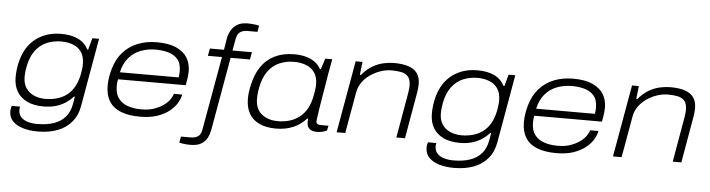

<svg xmlns="http://www.w3.org/2000/svg" viewBox="-52 -972 5159 1396"><g transform="rotate(5 2527.5 -274.0)"><path d="M253 184Q192 184 144.5 169.5Q97 155 69.5 126.5Q42 98 42 53Q42 46 43.5 37Q45 28 49 15H110Q109 22 108 27.5Q107 33 107 38Q107 71 126 91.5Q145 112 176.5 121Q208 130 245 130Q315 130 366.5 112Q418 94 449.5 57Q481 20 491 -35Q493 -50 496 -63.5Q499 -77 500 -92H494Q467 -62 435 -42Q403 -22 364.5 -11.5Q326 -1 279 -1Q206 -1 157 -25.5Q108 -50 83.5 -93Q59 -136 59 -195Q59 -230 63.5 -261.5Q68 -293 76 -321Q105 -426 180.5 -482Q256 -538 362 -538Q435 -538 485 -514.5Q535 -491 561 -441H567L590 -526H639L552 -31Q540 41 499.5 89Q459 137 396.5 160.5Q334 184 253 184ZM287 -57Q331 -57 370.5 -68Q410 -79 442 -102.5Q474 -126 496.5 -165Q519 -204 530 -260Q533 -279 535 -292Q537 -305 537.5 -314.5Q538 -324 538 -332Q538 -386 516 -419Q494 -452 455.5 -467.5Q417 -483 367 -483Q312 -483 263.5 -463Q215 -443 180.5 -398Q146 -353 132 -280Q128 -260 126.5 -245.5Q125 -231 124.5 -221.5Q124 -212 124 -202Q124 -154 146 -121.5Q168 -89 205.5 -73Q243 -57 287 -57Z M985 12Q902 12 845.5 -10Q789 -32 760 -77.5Q731 -123 731 -191Q731 -227 736.5 -258Q742 -289 750 -317Q771 -390 815 -439Q859 -488 921.5 -513Q984 -538 1061 -538Q1148 -538 1203 -513Q1258 -488 1283.5 -445.5Q1309 -403 1309 -348Q1309 -335 1307 -313.5Q1305 -292 1296 -245H802Q799 -231 798 -219Q797 -207 797 -195Q797 -139 822 -105.5Q847 -72 890.5 -57Q934 -42 990 -42Q1044 -42 1083.5 -56Q1123 -70 1151 -90Q1179 -110 1195 -133Q1211 -156 1216 -175H1277Q1271 -145 1252 -112.5Q1233 -80 1197.5 -52Q1162 -24 1110 -6Q1058 12 985 12ZM811 -297H1240Q1242 -310 1243 -320.5Q1244 -331 1244 -341Q1244 -400 1217 -430.5Q1190 -461 1147.5 -472.5Q1105 -484 1056 -484Q999 -484 948.5 -465Q898 -446 862 -404.5Q826 -363 811 -297Z M1367 184Q1351 184 1336.5 183Q1322 182 1309 179.5Q1296 177 1286 175L1294 130H1365Q1400 130 1420 115Q1440 100 1445 68L1541 -472H1438L1448 -526H1551L1565 -614Q1570 -640 1584.5 -667Q1599 -694 1628 -713Q1657 -732 1708 -732Q1726 -732 1740 -730.5Q1754 -729 1766.5 -727.5Q1779 -726 1790 -722L1782 -677H1711Q1675 -677 1655 -662Q1635 -647 1629 -615L1613 -526H1755L1745 -472H1604L1509 66Q1504 93 1490 120.5Q1476 148 1447 166Q1418 184 1367 184Z M1977 12Q1904 12 1854.5 -11.5Q1805 -35 1780 -79.5Q1755 -124 1755 -187Q1755 -208 1757.5 -230Q1760 -252 1765 -275Q1782 -362 1821 -420Q1860 -478 1921 -508Q1982 -538 2062 -538Q2110 -538 2147.5 -528Q2185 -518 2213 -498Q2241 -478 2258 -447H2265L2290 -526H2341L2321 -416Q2316 -385 2309 -342Q2302 -299 2294 -253.5Q2286 -208 2280 -167.5Q2274 -127 2270 -100Q2266 -73 2266 -67Q2266 -55 2274 -48.5Q2282 -42 2299 -42H2356L2348 -6Q2337 -1 2318 4.5Q2299 10 2277 10Q2241 10 2223 -4.5Q2205 -19 2203 -46Q2202 -53 2202.5 -62Q2203 -71 2205 -79L2198 -81Q2156 -34 2100.5 -11Q2045 12 1977 12ZM1986 -43Q2030 -43 2070 -54.5Q2110 -66 2142.5 -91Q2175 -116 2197.5 -156Q2220 -196 2230 -254Q2234 -274 2236 -287.5Q2238 -301 2239 -311.5Q2240 -322 2240 -331Q2240 -386 2217.5 -419Q2195 -452 2156 -467.5Q2117 -483 2067 -483Q2010 -483 1961.5 -462.5Q1913 -442 1878.5 -396Q1844 -350 1829 -273Q1825 -253 1823.5 -238Q1822 -223 1821.5 -213.5Q1821 -204 1821 -194Q1821 -118 1867.5 -80.5Q1914 -43 1986 -43Z M2419 0 2512 -526H2562L2551 -431H2559Q2595 -474 2635.5 -497.5Q2676 -521 2716.5 -529.5Q2757 -538 2793 -538Q2854 -538 2896.5 -524Q2939 -510 2961 -480Q2983 -450 2983 -399Q2983 -387 2981.5 -373Q2980 -359 2978 -344L2918 0H2855L2913 -332Q2915 -346 2916.5 -359Q2918 -372 2918 -383Q2918 -428 2899.5 -449Q2881 -470 2850 -476.5Q2819 -483 2779 -483Q2740 -483 2700.5 -470Q2661 -457 2626 -433.5Q2591 -410 2566.5 -376Q2542 -342 2535 -300L2482 0Z M3291 184Q3230 184 3182.5 169.5Q3135 155 3107.5 126.5Q3080 98 3080 53Q3080 46 3081.5 37Q3083 28 3087 15H3148Q3147 22 3146 27.5Q3145 33 3145 38Q3145 71 3164 91.5Q3183 112 3214.5 121Q3246 130 3283 130Q3353 130 3404.5 112Q3456 94 3487.5 57Q3519 20 3529 -35Q3531 -50 3534 -63.5Q3537 -77 3538 -92H3532Q3505 -62 3473 -42Q3441 -22 3402.5 -11.5Q3364 -1 3317 -1Q3244 -1 3195 -25.5Q3146 -50 3121.5 -93Q3097 -136 3097 -195Q3097 -230 3101.5 -261.5Q3106 -293 3114 -321Q3143 -426 3218.5 -482Q3294 -538 3400 -538Q3473 -538 3523 -514.5Q3573 -491 3599 -441H3605L3628 -526H3677L3590 -31Q3578 41 3537.5 89Q3497 137 3434.5 160.5Q3372 184 3291 184ZM3325 -57Q3369 -57 3408.5 -68Q3448 -79 3480 -102.5Q3512 -126 3534.5 -165Q3557 -204 3568 -260Q3571 -279 3573 -292Q3575 -305 3575.5 -314.5Q3576 -324 3576 -332Q3576 -386 3554 -419Q3532 -452 3493.5 -467.5Q3455 -483 3405 -483Q3350 -483 3301.5 -463Q3253 -443 3218.5 -398Q3184 -353 3170 -280Q3166 -260 3164.5 -245.5Q3163 -231 3162.5 -221.5Q3162 -212 3162 -202Q3162 -154 3184 -121.5Q3206 -89 3243.5 -73Q3281 -57 3325 -57Z M4023 12Q3940 12 3883.5 -10Q3827 -32 3798 -77.5Q3769 -123 3769 -191Q3769 -227 3774.5 -258Q3780 -289 3788 -317Q3809 -390 3853 -439Q3897 -488 3959.5 -513Q4022 -538 4099 -538Q4186 -538 4241 -513Q4296 -488 4321.5 -445.5Q4347 -403 4347 -348Q4347 -335 4345 -313.5Q4343 -292 4334 -245H3840Q3837 -231 3836 -219Q3835 -207 3835 -195Q3835 -139 3860 -105.5Q3885 -72 3928.5 -57Q3972 -42 4028 -42Q4082 -42 4121.5 -56Q4161 -70 4189 -90Q4217 -110 4233 -133Q4249 -156 4254 -175H4315Q4309 -145 4290 -112.5Q4271 -80 4235.5 -52Q4200 -24 4148 -6Q4096 12 4023 12ZM3849 -297H4278Q4280 -310 4281 -320.5Q4282 -331 4282 -341Q4282 -400 4255 -430.5Q4228 -461 4185.5 -472.5Q4143 -484 4094 -484Q4037 -484 3986.5 -465Q3936 -446 3900 -404.5Q3864 -363 3849 -297Z M4436 0 4529 -526H4579L4568 -431H4576Q4612 -474 4652.5 -497.5Q4693 -521 4733.5 -529.5Q4774 -538 4810 -538Q4871 -538 4913.5 -524Q4956 -510 4978 -480Q5000 -450 5000 -399Q5000 -387 4998.5 -373Q4997 -359 4995 -344L4935 0H4872L4930 -332Q4932 -346 4933.5 -359Q4935 -372 4935 -383Q4935 -428 4916.5 -449Q4898 -470 4867 -476.5Q4836 -483 4796 -483Q4757 -483 4717.5 -470Q4678 -457 4643 -433.5Q4608 -410 4583.5 -376Q4559 -342 4552 -300L4499 0Z"/></g></svg>

Font: Archivo Expanded ExtraLight
Style: Italic
Weight: 250
Width: 7
Italic angle: -10°
Designer: Hector Gatti
Foundry: Omnibus-Type
Version: Version 2.001